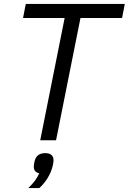

<svg xmlns="http://www.w3.org/2000/svg" viewBox="-20 -718 659 983"><path d="M212 66C179 66 162 82 156 112C153 127 153 132 153 136C153 155 164 166 181 169C168 197 156 214 125 245H181C214 216 242 171 251 126C254 111 254 107 254 102C254 80 241 66 212 66ZM605 -626 619 -698H112L98 -626H311L186 0H267L392 -626Z"/></svg>

Font: LVC Sans
Style: Italic
Weight: 400
Italic angle: -11.31°
Designer: Mike Abbink, Paul van der Laan, Pieter van Rosmalen
Foundry: Bold Monday
Version: Version 3.0